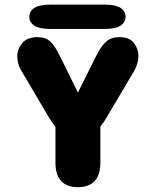

<svg xmlns="http://www.w3.org/2000/svg" viewBox="-20 -782 659 812"><path d="M309.5 9.5Q214.5 9.5 214.5 -95V-246Q200 -263 185 -288.5L70.5 -482.5Q53 -511.5 53 -544Q53 -574 74 -599.5Q95 -625 139 -625Q173 -625 192.8 -606.2Q212.5 -587.5 233 -545.5L309.5 -390.5L387.5 -547Q408 -588 429.5 -606.5Q451 -625 484.5 -625Q527.5 -625 546.5 -600Q565.5 -575 565.5 -545Q565.5 -529.5 560.5 -512.5Q555.5 -495.5 547.5 -482.5L433 -288.5Q426 -276.5 419 -266.2Q412 -256 404.5 -247V-95Q404.5 9.5 309.5 9.5ZM104 -711Q104 -734.5 125.2 -748.5Q146.5 -762.5 194 -762.5H421Q468.5 -762.5 489.8 -748.5Q511 -734.5 511 -711Q511 -687.5 489.8 -673.5Q468.5 -659.5 421 -659.5H194Q146.5 -659.5 125.2 -673.5Q104 -687.5 104 -711Z"/></svg>

Font: Sono Monospace ExtraBold
Style: Regular
Weight: 800
Version: Version 2.112